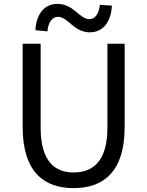

<svg xmlns="http://www.w3.org/2000/svg" viewBox="-20 -959 761 992"><path d="M360 13C510 13 624 -67 624 -303V-733H535V-300C535 -123 458 -68 360 -68C265 -68 190 -123 190 -300V-733H97V-303C97 -67 211 13 360 13ZM444 -792C511 -792 554 -844 558 -930L496 -934C491 -886 470 -860 442 -860C390 -860 361 -939 277 -939C210 -939 167 -887 163 -803L225 -797C229 -845 251 -872 279 -872C332 -872 361 -792 444 -792Z"/></svg>

Font: Noto Sans JP Regular
Style: Regular
Weight: 400
Designer: Ryoko NISHIZUKA (kana & ideographs); Paul D. Hunt (Latin, Greek & Cyrillic); Wenlong ZHANG (bopomofo); Sandoll Communica
Foundry: Adobe Systems Incorporated
Version: Version 1.004;PS 1.004;hotconv 1.0.82;makeotf.lib2.5.63406